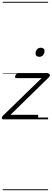

<svg xmlns="http://www.w3.org/2000/svg" viewBox="-30 -1303 565 2096"><path d="M8 0Q-10 0 -10 -14Q-10 -28 0 -38L424 -450H148Q139 -450 136 -456Q133 -462 137 -475Q141 -487 147.5 -493.5Q154 -500 163 -500H497Q507 -500 511.5 -493.5Q516 -487 514.5 -478Q513 -469 504 -460L85 -50H375Q384 -50 386.5 -44Q389 -38 385 -23Q382 -12 375.5 -6Q369 0 359 0ZM399 -683Q381 -683 369.5 -692Q358 -701 358 -719Q358 -743 373 -762.5Q388 -782 416 -782Q433 -782 444.5 -773Q456 -764 456 -745Q456 -722 441 -702.5Q426 -683 399 -683ZM0 763H495V773H0ZM0 -20H495V0H0ZM0 -505H495V-500H0ZM0 -1283H495V-1273H0Z"/></svg>

Font: Playwrite NL Guides
Style: Regular
Weight: 400
Designer: Veronika Burian, José Scaglione
Foundry: TypeTogether
Version: Version 1.003